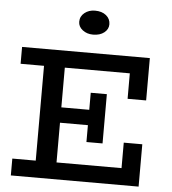

<svg xmlns="http://www.w3.org/2000/svg" viewBox="-60 -966 912 1021"><g transform="rotate(5 396.0 -456.0)"><path d="M36 0V-90H619V-226H718V0ZM161 -50V-630H272V-50ZM208 -302V-384H469V-302ZM421 -212V-475H507V-212ZM619 -460V-596H36V-686H718V-460ZM406 -784Q373 -784 350 -802Q327 -820 327 -846Q327 -875 350 -893.5Q373 -912 406 -912Q443 -912 465.5 -893.5Q488 -875 488 -846Q488 -820 465.5 -802Q443 -784 406 -784Z"/></g></svg>

Font: BioRhyme Medium
Style: Regular
Weight: 500
Designer: Aoife Mooney
Foundry: Aoife Mooney Type
Version: Version 1.600;gftools[0.9.33]